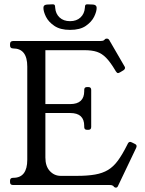

<svg xmlns="http://www.w3.org/2000/svg" viewBox="-20 -848 664 880"><path d="M599 -188Q610 -183 604 -170L521 4Q518 12 511 12Q508 12 503 9L499 4Q496 2 492.5 1Q489 0 481 0H40Q26 0 26 -13V-20Q26 -33 40 -33H41Q105 -33 105 -116V-543Q105 -626 40 -626Q26 -626 26 -640V-646Q26 -660 40 -660H440Q452 -660 457 -664L462 -669Q464 -671 470 -671Q477 -671 481 -664L550 -545Q553 -541 553 -537Q553 -531 546 -526L531 -517Q524 -513 521 -513Q516 -513 511 -521L508 -526Q486 -563 466.5 -583Q447 -603 424 -610.5Q401 -618 367 -618H188V-371H302Q334 -371 350 -386Q366 -401 366 -430V-436Q366 -449 379 -449H385Q398 -449 398 -436V-266Q398 -253 385 -253H379Q366 -253 366 -266V-271Q366 -330 302 -330H188V-126Q188 -86 208.5 -64Q229 -42 258 -42H333Q381 -42 415.5 -48Q450 -54 475 -69Q500 -84 520.5 -112Q541 -140 563 -184L566 -190Q568 -195 573 -197Q578 -199 585 -195ZM301 -711Q256 -711 229 -729.5Q202 -748 190.5 -771.5Q179 -795 179 -812Q179 -819 182.5 -822.5Q186 -826 194 -827Q197 -827 204 -827.5Q211 -828 216 -828Q226 -829 229.5 -826Q233 -823 233 -812Q235 -785 253 -768Q271 -751 301 -751Q331 -751 349 -768Q367 -785 369 -812Q369 -823 372.5 -826Q376 -829 386 -828Q391 -828 398 -827.5Q405 -827 408 -827Q423 -825 423 -812Q423 -795 411.5 -771.5Q400 -748 373.5 -729.5Q347 -711 301 -711Z"/></svg>

Font: Young Serif Light
Style: Regular
Weight: 300
Designer: Bastien Sozeau
Foundry: NBR — Bastien Sozeau
Version: Version 5.001